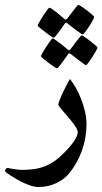

<svg xmlns="http://www.w3.org/2000/svg" viewBox="-73 -524 411 770"><path d="M273.9 -25.4Q273.9 0.5 269.5 26.6Q265.1 52.7 256.3 77.9Q247.6 103 234.6 126.5Q221.7 149.9 205.1 170.4Q195.8 181.6 183.1 191.7Q170.4 201.7 154.8 209.5Q139.2 217.3 120.4 221.7Q101.6 226.1 80.1 226.1Q68.4 226.1 54 221.7Q39.6 217.3 24.9 210.7Q10.3 204.1 -3.9 196Q-18.1 188 -29.1 180.9Q-40 173.8 -46.6 168.5Q-53.2 163.1 -53.2 161.6Q-53.2 158.7 -49.6 154.1Q-45.9 149.4 -43.5 149.4Q-43 149.4 -37.1 150.6Q-31.2 151.9 -22.7 153.3Q-14.2 154.8 -3.9 156Q6.3 157.2 16.6 157.2Q39.6 157.2 60.8 154.5Q82 151.9 102.1 144.5Q122.1 137.2 141.4 124.8Q160.6 112.3 180.2 92.8Q211.4 61.5 225.1 40.3Q238.8 19 238.8 5.9Q238.8 -1 232.9 -11Q227.1 -21 218.5 -32.2Q210 -43.5 200 -54.9Q189.9 -66.4 181.4 -76.4Q172.9 -86.4 167 -93.8Q161.1 -101.1 161.1 -104Q161.1 -108.4 164.3 -117.7Q167.5 -127 172.4 -138.2Q177.2 -149.4 183.1 -161.1Q189 -172.9 194.1 -182.9Q199.2 -192.9 202.9 -199.5Q206.5 -206.1 207.5 -207Q219.2 -192.9 231 -172.1Q242.7 -151.4 252.2 -127.2Q261.7 -103 267.8 -76.9Q273.9 -50.8 273.9 -25.4ZM241.2 -504.4Q244.1 -504.4 254.4 -497.6Q264.6 -490.7 275.9 -482.2Q287.1 -473.6 295.9 -465.8Q304.7 -458 304.7 -456.1Q304.7 -453.1 298.6 -441.7Q292.5 -430.2 284.4 -417.7Q276.4 -405.3 268.8 -395.5Q261.2 -385.7 258.3 -385.7Q256.8 -385.7 247.1 -392.6Q237.3 -399.4 226.1 -407.7Q213.4 -417.5 197.3 -430.2Q193.4 -433.1 190.9 -433.1Q189.9 -433.1 186.5 -428.7Q175.3 -413.1 166.5 -400.4Q158.7 -389.6 151.6 -381.1Q144.5 -372.6 142.1 -372.6Q141.1 -372.6 136 -375.7Q130.9 -378.9 123.5 -384Q116.2 -389.2 108.4 -395.3Q100.6 -401.4 93.8 -406.7Q86.9 -412.1 82.5 -416Q78.1 -419.9 78.1 -421.4Q78.1 -423.3 81.3 -429.2Q84.5 -435.1 89.1 -443.1Q93.8 -451.2 99.6 -460Q105.5 -468.8 110.6 -476.1Q115.7 -483.4 119.6 -488.3Q123.5 -493.2 125 -493.2Q128.4 -493.2 138.4 -486.1Q148.4 -479 158.7 -470.7Q170.9 -460.9 185.1 -448.2Q188.5 -445.3 190.9 -445.3Q192.9 -445.3 197.3 -450.2Q209 -464.8 217.8 -477.1Q225.6 -487.3 232.4 -495.8Q239.3 -504.4 241.2 -504.4ZM254.4 -381.8Q257.3 -381.8 267.6 -375Q277.8 -368.2 289.1 -359.4Q300.3 -350.6 309.1 -342.8Q317.9 -335 317.9 -333Q317.9 -330.1 311.5 -318.8Q305.2 -307.6 297.1 -295.2Q289.1 -282.7 281.5 -272.7Q273.9 -262.7 271.5 -262.7Q270 -262.7 260.3 -269.8Q250.5 -276.9 239.3 -285.2Q226.6 -294.9 210.4 -307.6Q206.5 -310.1 203.6 -310.1Q202.6 -310.1 201.9 -308.8Q201.2 -307.6 199.7 -306.2Q188.5 -290.5 179.7 -277.8Q171.9 -267.1 164.8 -258.5Q157.7 -250 155.3 -250Q153.3 -250 143.1 -256.8Q132.8 -263.7 121.3 -272.2Q109.9 -280.8 100.6 -288.6Q91.3 -296.4 91.3 -298.3Q91.3 -301.3 97.9 -312.7Q104.5 -324.2 112.8 -337.2Q121.1 -350.1 128.7 -360.1Q136.2 -370.1 137.7 -370.1Q141.1 -370.1 150.9 -363Q160.6 -356 171.4 -347.7Q184.1 -337.9 198.2 -325.7Q201.7 -322.3 203.6 -322.3Q206.1 -322.3 210.4 -327.1Q221.7 -342.3 230.5 -354.5Q238.3 -364.7 245.4 -373.3Q252.4 -381.8 254.4 -381.8Z"/></svg>

Font: Scheherazade
Style: Bold
Weight: 700
Version: Version 2.100 (build 932/914)